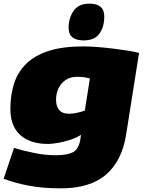

<svg xmlns="http://www.w3.org/2000/svg" viewBox="-35 -815 791 1055"><path d="M-15 167 42 -2Q96 14 155 26Q214 38 272 38Q332 38 365 22Q398 6 407 -52L410 -74Q383 -57 348.5 -46Q314 -35 281.5 -29.5Q249 -24 229 -24Q132 -24 77 -72.5Q22 -121 22 -217Q22 -292 42 -355Q62 -418 108.5 -464Q155 -510 232 -535Q309 -560 424 -560Q458 -560 502 -556.5Q546 -553 590.5 -547.5Q635 -542 672 -536Q709 -530 729 -524L658 -75Q635 69 547.5 144.5Q460 220 299 220Q200 220 122 205Q44 190 -15 167ZM459 -384Q448 -387 431 -390Q414 -393 389 -393Q351 -393 325 -375Q299 -357 286 -328.5Q273 -300 273 -267Q273 -230 290.5 -210Q308 -190 345 -190Q363 -190 385 -194.5Q407 -199 431 -207ZM425 -593Q342 -593 342 -662Q342 -716 369.5 -755.5Q397 -795 456 -795Q538 -795 538 -725Q538 -668 511.5 -630.5Q485 -593 425 -593Z"/></svg>

Font: Georama Extended Black
Style: Italic
Weight: 900
Width: 7
Italic angle: -9°
Designer: Jean-Baptiste Levee
Foundry: Production Type
Version: Version 1.000